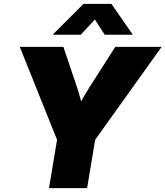

<svg xmlns="http://www.w3.org/2000/svg" viewBox="-20 -969 852 989"><path d="M232.4 0 273.9 -249 82 -727.5H306.6L376.5 -520Q385.3 -493.7 392.6 -466.8Q399.9 -439.9 407.2 -411.6H378.4Q393.6 -439.9 408.9 -466.8Q424.3 -493.7 440.9 -520L573.7 -727.5H812.5L470.2 -249L428.7 0ZM396 -790H252V-791L410.6 -949.2H553.7L663.6 -791L663.1 -790H519.5L468.8 -868.7Z"/></svg>

Font: Inter 28pt Black
Style: Italic
Weight: 900
Italic angle: -9.3988°
Designer: Rasmus Andersson
Foundry: rsms
Version: Version 4.001;git-66647c0bb